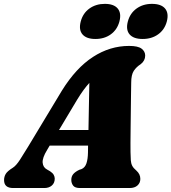

<svg xmlns="http://www.w3.org/2000/svg" viewBox="-46 -948 864 968"><path d="M191.5 -192Q167 -152 169 -128Q171 -104 191 -93.5L206.5 -84.5Q219.5 -76 224.8 -66.5Q230 -57 230 -47.5Q230 -25.5 215.5 -12.8Q201 0 177.5 0H20.5Q-25.5 0 -25.5 -40Q-25.5 -57 -17.2 -71Q-9 -85 19 -102.5Q35.5 -113 55 -143.2Q74.5 -173.5 96 -209L266 -491Q337 -605.5 422.8 -661Q508.5 -716.5 605 -716.5Q650 -716.5 668 -702.5Q686 -688.5 686 -668Q686 -642 663.5 -624.5Q641.5 -610.5 628.5 -590.8Q615.5 -571 615.5 -531.5Q615 -505 614.5 -466.5Q614 -428 613.5 -385Q613 -342 612.5 -301Q612 -260 611.8 -228Q611.5 -196 612 -181Q612.5 -156.5 613.5 -140.5Q614.5 -124.5 620.5 -112.5Q626.5 -100.5 642 -87.5Q661.5 -70 661.5 -46Q661.5 -26 647.2 -13Q633 0 607.5 0H357.5Q332 0 322.8 -12.2Q313.5 -24.5 313.5 -41Q313.5 -59 323.8 -70.8Q334 -82.5 354 -92L365 -95.5Q382.5 -103 389.8 -124.5Q397 -146 397.5 -178.5Q397.5 -192.5 398 -214H204.5ZM343 -445.5 251.5 -292.5H400Q401 -348.5 402.2 -411.8Q403.5 -475 404.5 -530Q391.5 -516 376.2 -495.5Q361 -475 343 -445.5ZM435 -751.5Q390 -751.5 370 -774.5Q350 -797.5 361 -839.5Q372 -881.5 404.8 -905Q437.5 -928.5 482.5 -928.5Q528 -928.5 547.5 -905Q567 -881.5 556 -839.5Q545 -798.5 512.8 -775Q480.5 -751.5 435 -751.5ZM673 -751.5Q627.5 -751.5 607.5 -774.5Q587.5 -797.5 598.5 -839.5Q609.5 -881 642.2 -904.8Q675 -928.5 720 -928.5Q766.5 -928.5 786.2 -905Q806 -881.5 795 -839.5Q784 -798.5 751.5 -775Q719 -751.5 673 -751.5Z"/></svg>

Font: Fraunces 9pt Soft Black
Style: Italic
Weight: 900
Italic angle: -16°
Version: Version 1.000;[b76b70a41]